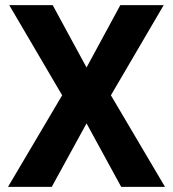

<svg xmlns="http://www.w3.org/2000/svg" viewBox="-20 -731 676 751"><path d="M318.5 -467 450.6 -710.9H620.3L413.8 -358.3L625.4 0H454.1L318.5 -248.4L182.4 0H11.3L223.1 -358.3L16.2 -710.9H186.1Z"/></svg>

Font: Heebo
Style: Regular
Weight: 400
Designer: Oded Ezer
Foundry: Ezer Type House
Version: Version 3.100